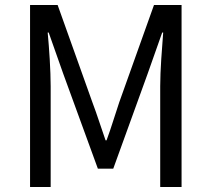

<svg xmlns="http://www.w3.org/2000/svg" viewBox="-20 -753 852 773"><path d="M101 0H184V-406C184 -469 178 -558 172 -622H176L235 -455L374 -74H436L574 -455L633 -622H637C632 -558 625 -469 625 -406V0H711V-733H600L460 -341C443 -291 428 -239 409 -188H405C387 -239 371 -291 352 -341L212 -733H101Z"/></svg>

Font: Source Han Sans JP
Style: Regular
Weight: 400
Designer: Ryoko NISHIZUKA 西塚涼子 (kana, bopomofo & ideographs); Paul D. Hunt (Latin, Greek & Cyrillic); Sandoll Communications 산돌커뮤니
Foundry: Adobe
Version: Version 2.004;hotconv 1.0.118;makeotfexe 2.5.65603